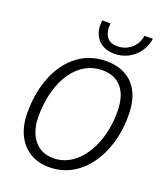

<svg xmlns="http://www.w3.org/2000/svg" viewBox="-168 -1041 985 1162"><g transform="rotate(20 325.0 -460.5)"><path d="M52 -253Q52 -385 94 -488.5Q136 -592 214 -651Q292 -710 398 -710Q471 -710 524 -679.5Q577 -649 605 -590Q633 -531 633 -446Q633 -318 589.5 -213.5Q546 -109 467.5 -48.5Q389 12 287 12Q215 12 162 -21Q109 -54 80.5 -114Q52 -174 52 -253ZM292 -48Q370 -48 431.5 -101Q493 -154 527.5 -244.5Q562 -335 562 -443Q562 -544 518 -597Q474 -650 393 -650Q312 -650 250.5 -598.5Q189 -547 156 -457Q123 -367 123 -255Q123 -193 143 -146.5Q163 -100 201 -74Q239 -48 292 -48ZM285 -904Q285 -913 287 -933H340Q339 -925 339 -911Q339 -866 361 -841.5Q383 -817 426 -817Q459 -817 487.5 -831.5Q516 -846 535 -872Q554 -898 559 -933H613Q605 -883 578 -846Q551 -809 510.5 -788.5Q470 -768 423 -768Q381 -768 350 -785Q319 -802 302 -833Q285 -864 285 -904Z"/></g></svg>

Font: Azeret Mono Light
Style: Italic
Weight: 300
Italic angle: -12°
Designer: Martin Vácha
Foundry: Displaay
Version: Version 1.000; Glyphs 3.0.3, build 3074